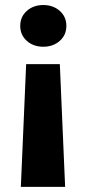

<svg xmlns="http://www.w3.org/2000/svg" viewBox="-20 -558 340 760"><path d="M83.5 -304.2H216.8L237.8 181.6H62.5ZM242.7 -455.6Q242.7 -419.4 216.6 -396.2Q190.4 -373 151.4 -373Q112.3 -373 86.2 -396.2Q60.1 -419.4 60.1 -455.6Q60.1 -491.7 86.2 -514.9Q112.3 -538.1 151.4 -538.1Q190.4 -538.1 216.6 -514.9Q242.7 -491.7 242.7 -455.6Z"/></svg>

Font: Vazir Black UI
Style: Black-UI
Weight: 900
Designer: Saber Rastikerdar
Foundry: Saber Rastikerdar
Version: Version 30.1.0